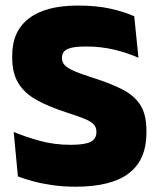

<svg xmlns="http://www.w3.org/2000/svg" viewBox="-20 -674 586 708"><path d="M258 14.5Q214 14.5 175 9Q136 3.5 103.5 -5.2Q71 -14 46 -23.5L30.5 -187.5Q70.5 -170.5 125 -155.2Q179.5 -140 239.5 -140Q293 -140 314.2 -151Q335.5 -162 335.5 -186.5V-188.5Q335.5 -205 325.2 -215.8Q315 -226.5 291 -236.2Q267 -246 226.5 -259Q161 -280 116 -304.8Q71 -329.5 48 -366.8Q25 -404 25 -462V-469.5Q25 -559 86.8 -606.2Q148.5 -653.5 267 -653.5Q336.5 -653.5 387.2 -642Q438 -630.5 475 -614L490.5 -461Q450.5 -479 401.5 -490.8Q352.5 -502.5 298.5 -502.5Q263 -502.5 243.2 -497.8Q223.5 -493 216 -483.8Q208.5 -474.5 208.5 -461V-459.5Q208.5 -445.5 217.8 -434.8Q227 -424 251.5 -413Q276 -402 321.5 -387.5Q386.5 -367 430.8 -344.5Q475 -322 497.5 -286.8Q520 -251.5 520 -191.5V-184.5Q520 -85 455.5 -35.2Q391 14.5 258 14.5Z"/></svg>

Font: Anek Tamil ExtraBold
Style: Regular
Weight: 800
Designer: Aadarsh Rajan (Tamil), Yesha Goshar (Latin)
Foundry: Ek Type
Version: Version 1.003